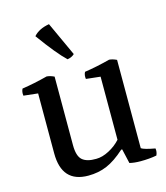

<svg xmlns="http://www.w3.org/2000/svg" viewBox="-114 -844 819 947"><g transform="rotate(-15 295.0 -370.0)"><path d="M504 -48Q518 -38 574 -28Q577 -10 569 7Q532 14 487 14Q455 14 431 8L414 -66H409Q359 -21 315.5 -2.5Q272 16 220 16Q85 16 85 -134V-440L12 -448Q9 -468 17 -483Q78 -492 147 -510Q164 -509 185 -499V-149Q185 -93 208 -73Q231 -53 279 -54Q310 -54 345 -72.5Q380 -91 404 -118V-440L331 -448Q328 -468 336 -483Q397 -492 466 -510Q483 -509 504 -499ZM225 -756 305 -582Q292 -569 269 -565Q224 -607 145 -716Q172 -747 225 -756Z"/></g></svg>

Font: Alike
Style: Regular
Weight: 400
Designer: Cyreal (www.cyreal.org)
Foundry: Cyreal (www.cyreal.org)
Version: Version 1.212